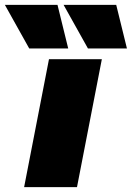

<svg xmlns="http://www.w3.org/2000/svg" viewBox="-105 -768 541 788"><path d="M-6 0 96 -525H313L211 0ZM15 -569 -85 -748H131L175 -569ZM256 -569 156 -748H372L416 -569Z"/></svg>

Font: REM Black
Style: Italic
Weight: 900
Italic angle: -11°
Designer: Octavio Pardo
Foundry: Ashler Design
Version: Version 1.005;gftools[0.9.28]